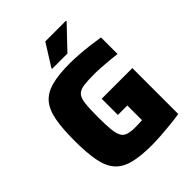

<svg xmlns="http://www.w3.org/2000/svg" viewBox="-250 -1026 1165 1165"><g transform="rotate(-45 332.0 -443.5)"><path d="M359 8Q263 8 202 -8.5Q141 -25 107.5 -64Q74 -103 61 -171.5Q48 -240 48 -344Q48 -448 61 -516.5Q74 -585 107.5 -624Q141 -663 202 -679.5Q263 -696 359 -696Q395 -696 438 -693Q481 -690 525 -684.5Q569 -679 605 -673V-531Q573 -535 539 -538Q505 -541 475.5 -543Q446 -545 428 -545Q366 -545 330 -540.5Q294 -536 277 -518Q260 -500 255 -459Q250 -418 250 -344Q250 -278 254 -238Q258 -198 269.5 -176.5Q281 -155 304.5 -147.5Q328 -140 368 -140Q379 -140 396 -140.5Q413 -141 426 -142V-268H345V-407H608V-13Q571 -7 527 -2.5Q483 2 439 5Q395 8 359 8ZM260 -748V-753L349 -895H527V-890L392 -748Z"/></g></svg>

Font: Saira ExtraBold
Style: Regular
Weight: 800
Designer: Hector Gatti with collaboration of the Omnibus-Type team
Foundry: Omnibus-Type
Version: Version 1.100; ttfautohint (v1.8.3)